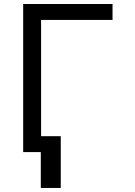

<svg xmlns="http://www.w3.org/2000/svg" viewBox="-20 -747 665 943"><path d="M532.7 -727.3V-649.1H181.8V0H93.8V-727.3ZM278.4 -78.1V176.1H180.4V-78.1Z"/></svg>

Font: Inter UI
Style: Regular
Weight: 400
Designer: Rasmus Andersson
Foundry: rsms
Version: Version 2.2